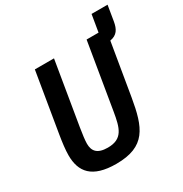

<svg xmlns="http://www.w3.org/2000/svg" viewBox="-187 -956 1062 1112"><g transform="rotate(-30 344.0 -400.0)"><path d="M136 -698 70 -301C62 -252 56 -206 56 -169C56 -59 110 12 272 12C469 12 509 -94 540 -277L598 -624C646 -632 663 -663 671 -709L688 -812H581L562 -698H482L409 -259C392 -157 375 -94 276 -94C206 -94 182 -125 182 -174C182 -196 187 -234 194 -277L264 -698Z"/></g></svg>

Font: IBM Plex Mono SmBld
Style: Italic
Weight: 600
Italic angle: -9.5°
Monospace: yes
Designer: Mike Abbink, Paul van der Laan, Pieter van Rosmalen
Foundry: Bold Monday
Version: Version 2.004